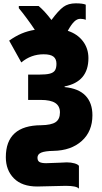

<svg xmlns="http://www.w3.org/2000/svg" viewBox="-20 -896 614 1153"><path d="M495 -868V-777Q481 -783 462 -783Q443 -783 425.5 -766Q408 -749 387 -711Q445 -692 478 -648.5Q511 -605 511 -547Q511 -405 368 -377V-373Q452 -365 493.5 -321.5Q535 -278 535 -204Q535 -107 471 -49.5Q407 8 301 10Q250 11 227.5 20.5Q205 30 205 51Q205 70 217.5 77Q230 84 257 84Q267 84 339 81L381 79Q407 79 427.5 85Q448 91 454 100V237Q440 220 375 220Q338 220 288 222Q238 224 204 224Q112 224 63.5 175Q15 126 15 48Q15 -143 227 -144Q288 -145 314 -162.5Q340 -180 340 -221Q340 -259 312 -277.5Q284 -296 224 -296H149V-448H215Q258 -448 280 -454Q302 -460 310.5 -474Q319 -488 319 -513Q319 -542 301 -556Q283 -570 242 -570Q166 -570 108 -521L35 -652Q73 -679 109.5 -694.5Q146 -710 189 -717Q170 -746 142 -784Q114 -822 93 -847V-860H212Q248 -830 289 -776Q331 -833 360.5 -854.5Q390 -876 435 -876Q477 -876 495 -868Z"/></svg>

Font: Noto Sans Display Black Narrow
Style: Regular
Weight: 900
Width: 4
Designer: Monotype Design team
Foundry: Monotype Imaging Inc.
Version: Version 1.000